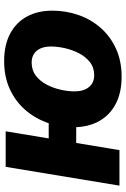

<svg xmlns="http://www.w3.org/2000/svg" viewBox="137 -725 599 913"><g transform="rotate(-90 436.5 -268.5)"><path d="M10.3 0 99.6 -541H268.6L179.2 0ZM164.6 -205.6 186.5 -336.4H348.1L326.7 -205.6ZM528.3 10.3Q451.7 10.3 398.2 -18.1Q344.7 -46.4 316.4 -97.9Q288.1 -149.4 288.1 -218.3Q288.1 -284.7 309.6 -344Q331.1 -403.3 371.8 -449.5Q412.6 -495.6 470.7 -522Q528.8 -548.3 602.5 -548.3Q678.7 -548.3 732.4 -520Q786.1 -491.7 814.2 -440.2Q842.3 -388.7 842.3 -319.3Q842.3 -253.9 821.5 -194.6Q800.8 -135.3 760.3 -89.1Q719.7 -43 661.4 -16.4Q603 10.3 528.3 10.3ZM535.2 -120.1Q571.8 -120.1 597.7 -140.6Q623.5 -161.1 639.9 -192.9Q656.2 -224.6 664.1 -260Q671.9 -295.4 671.9 -325.2Q671.9 -354.5 662.8 -375Q653.8 -395.5 636.7 -406.5Q619.6 -417.5 595.7 -417.5Q559.1 -417.5 533 -397.5Q506.8 -377.4 490.5 -345.9Q474.1 -314.5 466.3 -279.3Q458.5 -244.1 458.5 -213.9Q458.5 -170.4 478.8 -145.3Q499 -120.1 535.2 -120.1Z"/></g></svg>

Font: Inter 17pt ExtraBold
Style: Italic
Weight: 800
Italic angle: -9.3988°
Version: Version 4.001;git-66647c0bb